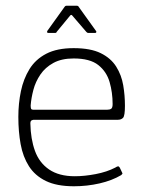

<svg xmlns="http://www.w3.org/2000/svg" viewBox="-20 -645 495 670"><path d="M44 -237Q44 -284 53 -327Q62 -370 83 -404Q104 -438 141.5 -457.5Q179 -477 237 -477Q296 -477 331.5 -459.5Q367 -442 385.5 -412.5Q404 -383 410 -347.5Q416 -312 416 -276Q416 -241 409.5 -234Q403 -227 391 -227H97Q95 -227 90.5 -225Q86 -223 86 -214Q87 -160 102 -118.5Q117 -77 151.5 -53.5Q186 -30 241 -30Q275 -30 314 -37.5Q353 -45 382 -60Q388 -64 391.5 -64.5Q395 -65 398 -60L406 -43Q408 -40 407 -38.5Q406 -37 403 -34Q371 -15 327.5 -5Q284 5 238 5Q178 5 140 -13.5Q102 -32 81 -65Q60 -98 52 -142Q44 -186 44 -237ZM373 -282Q373 -322 362.5 -358.5Q352 -395 323 -418Q294 -441 237 -441Q195 -441 166.5 -425.5Q138 -410 121 -385Q104 -360 96.5 -331.5Q89 -303 87 -277Q87 -269 88.5 -265.5Q90 -262 98 -262H353Q363 -262 368 -265.5Q373 -269 373 -282ZM149 -530Q145 -530 144.5 -532.5Q144 -535 145 -537L206 -622Q208 -625 212 -625H248Q253 -625 254 -622L315 -537Q317 -535 316 -532.5Q315 -530 312 -530H288Q284 -530 281 -534L232 -591Q229 -595 225 -591L178 -534Q177 -530 172 -530Z"/></svg>

Font: Glory Thin ExtraLight
Style: Regular
Weight: 250
Version: Version 1.011